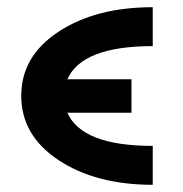

<svg xmlns="http://www.w3.org/2000/svg" viewBox="-20 -503 507 533"><path d="M404 -483V-375Q208 -375 167 -283H345V-190H167Q208 -98 404 -98V10Q246 10 142.5 -58.5Q39 -127 39 -237Q39 -347 142.5 -415Q246 -483 404 -483Z"/></svg>

Font: Coval
Style: Bold
Weight: 700
Foundry: Context Ltd
Version: Version 001.000